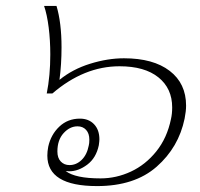

<svg xmlns="http://www.w3.org/2000/svg" viewBox="-20 -619 675 649"><path d="M140 -93Q140 -107 143 -123Q152 -164 180.5 -191Q209 -218 250 -218Q280 -218 298 -199Q316 -180 316 -148Q316 -142 314 -128Q305 -85 275 -62.5Q245 -40 214 -40L202 -41Q234 -16 320 -16Q373 -16 422.5 -39Q472 -62 508.5 -107.5Q545 -153 558 -217Q562 -234 562 -256Q562 -320 515.5 -357.5Q469 -395 384 -395Q264 -395 157 -303H138Q150 -363 150 -435Q150 -483 144.5 -526.5Q139 -570 129 -599H171Q188 -542 188 -459Q188 -401 181 -349Q225 -385 284.5 -403.5Q344 -422 399 -422Q498 -422 553.5 -379.5Q609 -337 609 -262Q609 -243 604 -218Q584 -121 509.5 -55.5Q435 10 308 10Q140 10 140 -93ZM280 -127Q282 -134 282 -147Q282 -168 271 -180Q260 -192 242 -192Q216 -192 195 -169Q174 -146 174 -107Q174 -85 185.5 -73Q197 -61 215 -61Q238 -61 256 -78.5Q274 -96 280 -127Z"/></svg>

Font: Trirong ExtraLight
Style: Italic
Weight: 275
Italic angle: -12°
Designer: Katatrad Team
Foundry: CadsonDemak
Version: Version 1.003